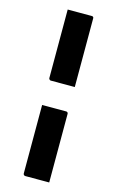

<svg xmlns="http://www.w3.org/2000/svg" viewBox="-138 -814 625 1028"><g transform="rotate(15 175.0 -300.0)"><path d="M103 -760Q136 -760 169 -760Q202 -760 236 -760Q238 -760 240.5 -759.5Q243 -759 244 -757Q246 -756 246.5 -753.5Q247 -751 247 -749V-369Q213 -369 180 -369Q147 -369 114 -369Q110 -369 106.5 -372.5Q103 -376 103 -380V-661Q103 -686 103 -710.5Q103 -735 103 -760ZM103 -231Q136 -231 169 -231Q202 -231 236 -231Q241 -231 244 -228Q247 -225 247 -220V160Q213 160 180 160Q147 160 114 160Q111 160 108.5 158.5Q106 157 104.5 154.5Q103 152 103 149Z"/></g></svg>

Font: Recursive
Style: Bold
Weight: 700
Version: Version 1.085